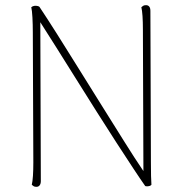

<svg xmlns="http://www.w3.org/2000/svg" viewBox="-20 -715 707 743"><path d="M121 8Q114 8 110 5.5Q106 3 103 0Q106 -12 107.5 -34.5Q109 -57 109 -87L107 -590Q107 -620 105.5 -647.5Q104 -675 101 -687Q107 -692 114 -692.5Q121 -693 126.5 -691.5Q132 -690 133 -688Q161 -646 200 -584.5Q239 -523 283 -452Q327 -381 372.5 -308.5Q418 -236 459.5 -169.5Q501 -103 535 -53L533 -600Q533 -630 531.5 -652.5Q530 -675 527 -687Q530 -690 534 -692.5Q538 -695 545 -695Q553 -695 557.5 -689.5Q562 -684 562 -673L564 -87Q564 -57 564.5 -34.5Q565 -12 566 0Q564 3 559 4.5Q554 6 549.5 6Q545 6 542 5Q525 -19 496 -63Q467 -107 430 -164Q393 -221 353 -284.5Q313 -348 273.5 -411Q234 -474 198.5 -530.5Q163 -587 136 -629L138 -14Q138 -4 133.5 2Q129 8 121 8Z"/></svg>

Font: Arima Thin Thin
Style: Regular
Weight: 250
Version: Version 1.100